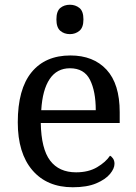

<svg xmlns="http://www.w3.org/2000/svg" viewBox="-20 -780 575 810"><path d="M287 10Q178 10 116.5 -62Q55 -134 55 -264Q55 -404 113 -475Q171 -546 277 -546Q374 -546 429.5 -486Q485 -426 485 -307V-261H152Q154 -152 191.5 -102.5Q229 -53 301 -53Q353 -53 389.5 -74.5Q426 -96 444 -123Q451 -120 457 -111Q463 -102 463 -89Q463 -69 444 -46Q425 -23 386 -6.5Q347 10 287 10ZM384 -315Q384 -395 359.5 -443.5Q335 -492 275 -492Q220 -492 189.5 -446.5Q159 -401 154 -315ZM275 -636Q251 -636 234.5 -650Q218 -664 218 -698Q218 -733 234.5 -746.5Q251 -760 275 -760Q298 -760 315 -746.5Q332 -733 332 -698Q332 -664 315 -650Q298 -636 275 -636Z"/></svg>

Font: Noto Serif NP Hmong
Style: Regular
Weight: 400
Designer: Dalton Maag Ltd
Foundry: Dalton Maag Ltd
Version: Version 1.001